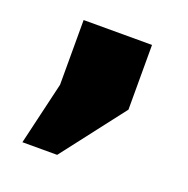

<svg xmlns="http://www.w3.org/2000/svg" viewBox="-75 -247 479 488"><g transform="rotate(20 165.0 -2.5)"><path d="M33 170 73 0V-175H258V0L127 170Z"/></g></svg>

Font: Golos Text ExtraBold
Style: Regular
Weight: 800
Designer: A.Korolkova, Vitaly Kuzmin
Foundry: ParaType Ltd
Version: Version 2.004